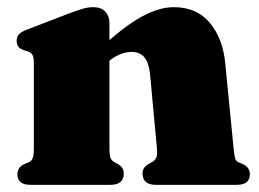

<svg xmlns="http://www.w3.org/2000/svg" viewBox="-20 -516 723 536"><path d="M285.5 -452V-103Q285.5 -83.5 288.5 -75.5Q291.5 -67.5 299 -63.5L309 -58Q325.5 -49 325.5 -31.5Q325.5 0 288 0H65.5Q46 0 37.2 -7.8Q28.5 -15.5 28.5 -29.5Q28.5 -39 33.5 -46.5Q38.5 -54 49.5 -58.5L61 -63.5Q68.5 -67 71.5 -75.2Q74.5 -83.5 74.5 -103V-341.5Q74.5 -357 70.2 -363.5Q66 -370 57.5 -372.5L46.5 -376Q36 -379.5 31.2 -385.8Q26.5 -392 26.5 -402Q26.5 -413.5 33 -420.5Q39.5 -427.5 57 -434L170 -477.5Q195 -487 210.5 -491.5Q226 -496 240.5 -496Q262.5 -496 274 -483.5Q285.5 -471 285.5 -452ZM267.5 -330 238 -361.5 253.5 -375.5Q323.5 -440.5 373.2 -468.2Q423 -496 465 -496Q529.5 -496 566 -452Q602.5 -408 609 -337.5L632 -103Q634 -83.5 636 -75.2Q638 -67 645 -63.5L656.5 -58.5Q667.5 -54 672.5 -46.5Q677.5 -39 677.5 -29.5Q677.5 -15.5 668.8 -7.8Q660 0 640.5 0H415.5Q378 0 378 -31.5Q378 -49 394.5 -58L404.5 -63.5Q412 -67.5 416 -75.5Q420 -83.5 418 -103L399 -307.5Q396 -339.5 383.8 -355.2Q371.5 -371 346.5 -371Q331 -371 314.8 -364.2Q298.5 -357.5 285 -346Z"/></svg>

Font: Fraunces Black
Style: Regular
Weight: 900
Version: Version 1.000;[b76b70a41]